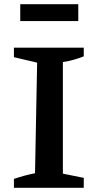

<svg xmlns="http://www.w3.org/2000/svg" viewBox="-20 -890 449 910"><path d="M46 0V-42Q72 -51 96.5 -57.5Q121 -64 146 -69L156 -593L46 -619V-664H377V-623Q355 -614 330 -607Q305 -600 278 -596V-67L377 -47V0ZM76 -790V-870H351V-790Z"/></svg>

Font: Piazzolla Thin
Style: Bold
Weight: 700
Version: Version 2.005